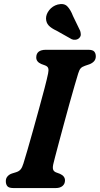

<svg xmlns="http://www.w3.org/2000/svg" viewBox="-20 -952 505 972"><path d="M249.5 -120Q245.5 -100.5 249.8 -91.5Q254 -82.5 266 -78.5L283.5 -72Q309 -60.5 309 -39Q309 -21 296.5 -10.5Q284 0 263 0H48Q25 0 17.2 -9.5Q9.5 -19 9.5 -34Q9 -48.5 17.8 -58.8Q26.5 -69 40 -73.5L61 -80Q76 -84.5 84.2 -94.2Q92.5 -104 98.5 -124Q106 -147.5 119 -192.5Q132 -237.5 147.5 -292.8Q163 -348 178.2 -403.8Q193.5 -459.5 205.8 -506.2Q218 -553 223.5 -580Q227 -596.5 224.2 -606.2Q221.5 -616 208 -621L189 -628Q163.5 -639 163.5 -661Q163.5 -700 213 -700H426.5Q449.5 -700 457.2 -690.8Q465 -681.5 465 -667Q465 -651.5 456 -641.8Q447 -632 432.5 -626.5L410.5 -619Q395.5 -614 388.5 -606.2Q381.5 -598.5 376 -580.5Q368.5 -556 356.5 -514.8Q344.5 -473.5 330.8 -424.2Q317 -375 303.5 -324.5Q290 -274 278.2 -230.5Q266.5 -187 258.8 -157.2Q251 -127.5 249.5 -120ZM349.5 -871 386 -795.5Q389 -785.5 389 -776.5Q389 -767.5 380.5 -759Q373 -752 362.2 -750.8Q351.5 -749.5 343 -753.5L266.5 -796.5Q239.5 -809 226.5 -823Q213.5 -837 213 -858.5Q213 -880 229.2 -900.8Q245.5 -921.5 272 -929Q304 -937 320.8 -919.8Q337.5 -902.5 349.5 -871Z"/></svg>

Font: Fraunces 9pt S100 SemiBold
Style: Italic
Weight: 600
Italic angle: -16°
Version: Version 1.000; ttfautohint (v1.8.3)